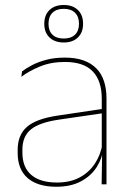

<svg xmlns="http://www.w3.org/2000/svg" viewBox="-20 -720 509 750"><path d="M377 0 379 -128 377.5 -131.5V-292V-334.5Q377.5 -404.5 342.2 -441.2Q307 -478 233.5 -478Q179 -478 136 -460.2Q93 -442.5 63.5 -420L66 -441Q81.5 -453 105.2 -465.5Q129 -478 161.2 -486.5Q193.5 -495 233.5 -495Q275 -495 305.5 -484.2Q336 -473.5 356.2 -453Q376.5 -432.5 386.2 -402.8Q396 -373 396 -335V0ZM200 9.5Q127.5 9.5 88.2 -24.2Q49 -58 49 -123V-134.5Q49 -192.5 85 -224.2Q121 -256 205.5 -268.5L386.5 -295.5L387 -278.5L209 -252.5Q134 -241.5 100.8 -214.5Q67.5 -187.5 67.5 -135.5V-124Q67.5 -66.5 102.2 -36.8Q137 -7 202.5 -7Q254.5 -7 291.8 -27.2Q329 -47.5 351.5 -82.2Q374 -117 380.5 -160.5L390 -142H384Q380 -102.5 358 -67.8Q336 -33 296.5 -11.8Q257 9.5 200 9.5ZM153 -626.5V-627.5Q153 -661.5 173.5 -681Q194 -700.5 229 -700.5Q264 -700.5 284.2 -681Q304.5 -661.5 304.5 -627.5V-626.5Q304.5 -593 284.2 -573.5Q264 -554 229 -554Q194 -554 173.5 -573.5Q153 -593 153 -626.5ZM169.5 -626.5Q169.5 -599.5 185 -584.5Q200.5 -569.5 229 -569.5Q257.5 -569.5 273 -584.5Q288.5 -599.5 288.5 -626.5V-627.5Q288.5 -655 273 -670.2Q257.5 -685.5 229 -685.5Q200.5 -685.5 185 -670.2Q169.5 -655 169.5 -627.5Z"/></svg>

Font: Anek Gujarati Thin
Style: Regular
Weight: 250
Version: Version 1.003